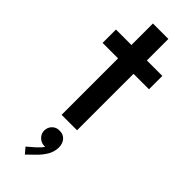

<svg xmlns="http://www.w3.org/2000/svg" viewBox="-313 -704 1012 1012"><g transform="rotate(45 192.5 -198.0)"><path d="M134.8 -420.9H19.5V-520.5H134.8V-680.7H250V-520.5H365.2V-420.9H250V0H134.8ZM118.7 252.9 161.6 215.8Q183.6 195.8 192.9 180.2Q190.9 180.7 186 180.7Q172.4 180.7 158.9 173.3Q145.5 166 137 152.8Q128.4 139.6 128.4 123Q128.9 97.7 145.8 81.5Q162.6 65.4 186 66.4Q212.4 65.4 229.2 83Q246.1 100.6 246.6 131.8Q246.1 165.5 229 193.4Q211.9 221.2 190.9 241.2L146 285.2Z"/></g></svg>

Font: Reddit Sans Chocolate SemiBold
Style: Regular
Weight: 600
Designer: Stephen Hutchings
Foundry: Reddit
Version: Version 1.011